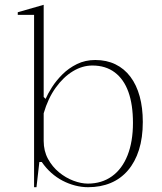

<svg xmlns="http://www.w3.org/2000/svg" viewBox="-20 -765 675 800"><path d="M122 15V-703H54V-714L162 -745V-361L170 -353Q179 -374 196.5 -401.5Q214 -429 240 -455Q266 -481 300.5 -498Q335 -515 377 -515Q424 -515 461 -497Q498 -479 523.5 -445Q549 -411 562 -363.5Q575 -316 575 -257Q575 -191 559 -140.5Q543 -90 513 -55Q483 -20 441 -2.5Q399 15 347 15Q320 15 293 8Q266 1 241 -12Q216 -25 194 -44.5Q172 -64 154 -90H144L132 15ZM346 0Q404 0 446.5 -30.5Q489 -61 511.5 -118Q534 -175 534 -253Q534 -329 515 -382Q496 -435 458 -463.5Q420 -492 365 -492Q323 -492 283.5 -468Q244 -444 212 -399.5Q180 -355 162 -293V-178Q162 -136 180 -103Q198 -70 226 -47Q254 -24 286 -12Q318 0 346 0Z"/></svg>

Font: Kalnia Thin ExtraLight
Style: Regular
Weight: 250
Version: Version 1.105